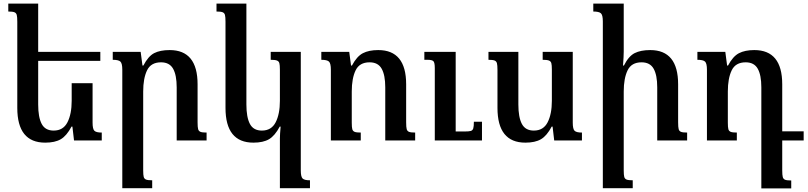

<svg xmlns="http://www.w3.org/2000/svg" viewBox="-20 -780 4486 1066"><path d="M545 -44V0H391L382 -77H377Q350 -26 317.5 -7Q285 12 231 12Q76 12 76 -181V-659Q76 -686 73 -697Q70 -708 60 -712Q50 -716 26 -716V-760H192V-492H537V-442H192V-200Q192 -129 211.5 -92Q231 -55 278 -55Q331 -55 354.5 -101Q378 -147 378 -220V-318H494V-99Q494 -64 504 -54Q514 -44 545 -44Z M1127 0H961V-295Q961 -363 941 -398.5Q921 -434 874 -434Q818 -434 796.5 -389.5Q775 -345 775 -272V166Q775 192 778 202.5Q781 213 791 217Q801 221 825 221V265H659V-393Q659 -428 648.5 -438Q638 -448 606 -448V-492H761L771 -416H776Q803 -468 836 -485Q869 -502 922 -502Q1077 -502 1077 -312V-101Q1077 -74 1080 -63Q1083 -52 1093 -48Q1103 -44 1127 -44Z M1534 -11Q1534 -33 1538 -77H1533Q1506 -26 1473.5 -7Q1441 12 1387 12Q1232 12 1232 -181V-659Q1232 -686 1229 -697Q1226 -708 1216 -712Q1206 -716 1182 -716V-760H1348V-200Q1348 -129 1367.5 -92Q1387 -55 1434 -55Q1487 -55 1510.5 -101Q1534 -147 1534 -220V-393Q1534 -419 1531 -429.5Q1528 -440 1517.5 -444Q1507 -448 1483 -448V-492H1650V166Q1650 201 1660 211Q1670 221 1701 221V265H1534Z M2285 0H2119V-295Q2119 -363 2099 -398.5Q2079 -434 2032 -434Q1976 -434 1954.5 -389.5Q1933 -345 1933 -272V-99Q1933 -73 1936 -62.5Q1939 -52 1949 -48Q1959 -44 1983 -44V0H1817V-393Q1817 -428 1806.5 -438Q1796 -448 1764 -448V-492H1919L1929 -416H1934Q1961 -467 1994.5 -484.5Q2028 -502 2080 -502Q2235 -502 2235 -312V-101Q2235 -74 2238 -63Q2241 -52 2251 -48Q2261 -44 2285 -44ZM2656 0H2394V-402Q2394 -432 2386.5 -440Q2379 -448 2354 -448H2336V-492H2510V-50H2560Q2584 -50 2594 -53Q2604 -56 2607.5 -67Q2611 -78 2611 -104H2656Z M2742 -181V-391Q2742 -418 2739 -429Q2736 -440 2726 -444Q2716 -448 2692 -448V-492H2858V-200Q2858 -129 2877.5 -92Q2897 -55 2944 -55Q2997 -55 3020.5 -101Q3044 -147 3044 -220V-393Q3044 -419 3041 -429.5Q3038 -440 3027.5 -444Q3017 -448 2993 -448V-492H3160V-99Q3160 -64 3170 -54Q3180 -44 3211 -44V0H3057L3048 -77H3043Q3016 -26 2983.5 -7Q2951 12 2897 12Q2742 12 2742 -181Z M3795 0H3629V-295Q3629 -363 3609 -398.5Q3589 -434 3542 -434Q3486 -434 3464.5 -389.5Q3443 -345 3443 -272V166Q3443 192 3446 202.5Q3449 213 3459 217Q3469 221 3493 221V265H3327V-661Q3327 -696 3316.5 -706Q3306 -716 3274 -716V-760H3443V-493Q3443 -468 3439 -416H3444Q3470 -468 3503.5 -485Q3537 -502 3590 -502Q3745 -502 3745 -312V-101Q3745 -74 3748 -63Q3751 -52 3761 -48Q3771 -44 3795 -44Z M4323 0V165Q4323 192 4326 203Q4329 214 4339 218Q4349 222 4373 222V266H4207V-295Q4207 -363 4187 -398.5Q4167 -434 4120 -434Q4064 -434 4042.5 -389.5Q4021 -345 4021 -272V-99Q4021 -73 4024 -62.5Q4027 -52 4037 -48Q4047 -44 4071 -44V0H3905V-393Q3905 -428 3894.5 -438Q3884 -448 3852 -448V-492H4007L4017 -416H4022Q4049 -467 4082.5 -484.5Q4116 -502 4168 -502Q4323 -502 4323 -312V-51H4442V0Z"/></svg>

Font: Noto Serif Armenian Medium
Style: Regular
Weight: 500
Designer: Monotype Design team
Foundry: Monotype Imaging Inc.
Version: Version 1.000